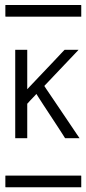

<svg xmlns="http://www.w3.org/2000/svg" viewBox="-20 -725 353 788"><path d="M2.4 -704.6Q2.4 -704.6 8.3 -704.6H23.4H80.1H241.7H291H306.2Q306.2 -704.6 313 -704.6Q313.5 -704.1 313.5 -702.1V-693.8V-666V-659.2Q313.5 -659.2 313.5 -656.7Q313.5 -656.7 308.1 -656.7H293.9H237.8H75.2H24.9H9.8Q9.8 -656.7 2.9 -656.7Q2 -657.2 2 -659.2V-667V-695.3V-702.1Q2 -704.1 2.4 -704.6ZM42.5 -520.5H91.8V-358.9L126 -395L200.7 -473.6L231 -505.9L241.2 -516.6L245.1 -520.5H250H261.2H302.2L298.8 -516.6L291 -508.3L270.5 -486.8L197.8 -410.2L170.9 -381.8L164.6 -375.5L162.1 -372.1L164.1 -368.7L170.9 -358.4L198.7 -317.4L268.6 -213.9L293.5 -176.8L306.6 -157.7H263.7H252H247.6L244.6 -161.6L238.3 -171.9L216.8 -205.1L158.2 -294.4L139.6 -323.2L132.8 -334L129.4 -339.4L122.1 -331.5L103.5 -312L95.2 -302.7L91.8 -299.3V-295.4V-286.6V-257.8V-157.7H42.5ZM2.4 -4.4Q2.4 -4.4 8.3 -4.4H23.4H80.1H241.7H291H306.2Q306.2 -4.4 313 -4.4Q313.5 -3.9 313.5 -2V5.9V34.2V41Q313.5 41 313.5 43.5Q313.5 43.5 308.1 43.5H293.9H237.8H75.2H24.9H9.8Q9.8 43.5 2.9 43.5Q2 43 2 41V33.2V4.9V-2Q2 -3.9 2.4 -4.4Z"/></svg>

Font: ERD_A
Style: Medium
Weight: 500
Version: Version 001.000